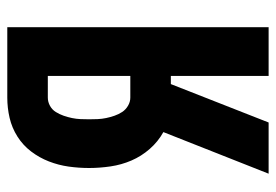

<svg xmlns="http://www.w3.org/2000/svg" viewBox="-138 -638 775 540"><g transform="rotate(-90 250.0 -367.5)"><path d="M32 0 149 -296Q122 -311 101.5 -334.5Q81 -358 69 -386Q57 -414 52.5 -444.5Q48 -475 48 -505Q48 -534 52 -562.5Q56 -591 66.5 -618Q77 -645 94.5 -668Q112 -691 136.5 -706.5Q161 -722 189 -728.5Q217 -735 246 -735H444V0H307V-275H284L176 0ZM246 -389H307V-621H246Q234 -621 223 -615Q212 -609 205.5 -598.5Q199 -588 195 -576.5Q191 -565 188.5 -553Q186 -541 185.5 -529Q185 -517 185 -505Q185 -493 185.5 -481Q186 -469 188.5 -457Q191 -445 195 -433.5Q199 -422 205.5 -412Q212 -402 223 -395.5Q234 -389 246 -389Z"/></g></svg>

Font: Iosevka SS18 Heavy
Style: Regular
Weight: 900
Monospace: yes
Designer: Belleve Invis
Foundry: Belleve Invis
Version: Version 25.1.1; ttfautohint (v1.8.4)